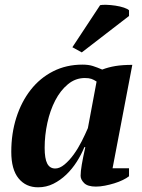

<svg xmlns="http://www.w3.org/2000/svg" viewBox="-20 -785 603 817"><path d="M215 -68Q234 -68 254.5 -85Q275 -102 293.5 -127.5Q312 -153 327.5 -183.5Q343 -214 354 -240L391 -438Q379 -446 368.5 -449.5Q358 -453 341 -453Q301 -453 269 -426.5Q237 -400 215 -357.5Q193 -315 181.5 -262Q170 -209 170 -156Q170 -110 181 -89Q192 -68 215 -68ZM339 -159Q326 -127 306.5 -96.5Q287 -66 262 -42Q237 -18 207 -3Q177 12 142 12Q90 12 59 -26Q28 -64 28 -139Q28 -217 49.5 -284.5Q71 -352 110.5 -402.5Q150 -453 206 -481.5Q262 -510 331 -510Q357 -510 375.5 -504Q394 -498 415 -489Q441 -499 471 -504Q501 -509 543 -509L459 -69H529V-35Q519 -27 502.5 -19Q486 -11 466.5 -5Q447 1 426.5 5Q406 9 388 9Q353 9 338 -6Q323 -21 323 -37Q323 -55 328 -84.5Q333 -114 343 -159ZM406 -763Q414 -765 432.5 -764.5Q451 -764 471 -761Q491 -758 507.5 -752.5Q524 -747 529 -741V-717L328 -562L288 -584Z"/></svg>

Font: PT Serif
Style: Bold Italic
Weight: 700
Italic angle: -12°
Designer: A.Korolkova, O.Umpeleva, V.Yefimov
Foundry: ParaType Ltd
Version: Version 1.000W OFL